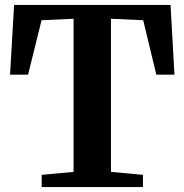

<svg xmlns="http://www.w3.org/2000/svg" viewBox="-20 -763 752 783"><path d="M280 -62V-686.5L149.5 -680.5L94.5 -458.5H21L37.5 -743H675.5L691.5 -458.5H617.5L564 -680.5L432.5 -686.5V-62L563 -50V0H150V-50Z"/></svg>

Font: Merriweather 48pt
Style: Bold
Weight: 700
Version: Version 2.100